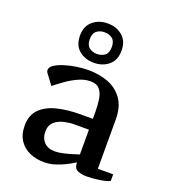

<svg xmlns="http://www.w3.org/2000/svg" viewBox="-143 -881 881 1000"><g transform="rotate(20 297.0 -381.5)"><path d="M378.9 -43Q378.9 -43.5 365 -34.7Q351.1 -25.9 327.4 -14.2Q303.7 -2.4 274.9 6.3Q246.1 15.1 215.8 15.1Q173.3 15.1 137.2 -0.2Q101.1 -15.6 79.1 -48.1Q57.1 -80.6 57.1 -130.9Q57.1 -187 89.6 -220.7Q122.1 -254.4 179.2 -269.3Q236.3 -284.2 310.1 -284.2H378.9V-320.8Q378.9 -358.9 374 -391.6Q369.1 -424.3 352.8 -444.1Q336.4 -463.9 301.8 -463.9Q269 -463.9 235.6 -448.7Q202.1 -433.6 171.9 -412.1Q141.6 -390.6 117.2 -371.1L77.1 -424.8Q69.8 -433.6 69.8 -442.9Q69.8 -459 89.8 -472.2Q109.9 -485.4 141.1 -495.1Q172.4 -504.9 207.3 -510Q242.2 -515.1 272 -515.1Q332 -515.1 382.1 -495.8Q432.1 -476.6 462.2 -433.8Q492.2 -391.1 492.2 -320.8V-48.8H577.1V-12.2Q560.5 -2.9 522.5 2.9Q484.4 8.8 448.7 8.8Q424.8 8.8 402.6 0.7Q380.4 -7.3 378.9 -38.1ZM250 -57.1Q267.1 -57.1 289.1 -61.5Q311 -65.9 331.5 -72Q352.1 -78.1 365.5 -82.5Q378.9 -86.9 378.9 -86.9V-224.1H296.9Q272.5 -224.1 242.4 -217.5Q212.4 -210.9 190.7 -192.1Q168.9 -173.3 168.9 -136.2Q168.9 -101.6 189.9 -79.3Q210.9 -57.1 250 -57.1ZM397.9 -668.9Q397.9 -615.7 364.7 -587.9Q331.5 -560.1 282.7 -560.1Q233.9 -560.1 200.7 -587.9Q167.5 -615.7 167.5 -668.9Q167.5 -721.2 200.7 -749.5Q233.9 -777.8 282.7 -777.8Q331.5 -777.8 364.7 -749.5Q397.9 -721.2 397.9 -668.9ZM343.8 -668.9Q343.8 -701.2 326.2 -715.1Q308.6 -729 282.7 -729Q257.3 -729 239.5 -715.1Q221.7 -701.2 221.7 -668.9Q221.7 -636.7 239.5 -622.8Q257.3 -608.9 282.7 -608.9Q308.6 -608.9 326.2 -622.8Q343.8 -636.7 343.8 -668.9Z"/></g></svg>

Font: Artifika
Style: Regular
Weight: 400
Designer: Yulya Zhdanova, Ivan Petrov | Cyreal.org
Foundry: Cyreal.org
Version: Version 1.102; ttfautohint (v1.8.4.7-5d5b)